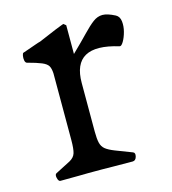

<svg xmlns="http://www.w3.org/2000/svg" viewBox="-84 -586 591 658"><g transform="rotate(-15 211.5 -257.5)"><path d="M151 0Q136 0 117.5 0.5Q99 1 51 1Q44 1 41 -12Q38 -25 45 -28Q81 -46 97.5 -55Q114 -64 118.5 -78.5Q123 -93 123 -125V-361Q122 -379 116.5 -388Q111 -397 94.5 -404Q78 -411 44 -420Q39 -422 37.5 -430Q36 -438 37.5 -446.5Q39 -455 42 -456Q48 -458 61 -462.5Q74 -467 88 -472Q102 -477 107 -478Q151 -497 168.5 -504Q186 -511 199 -516L208 -509V-407Q243 -441 265 -464Q287 -487 303 -499Q319 -511 336.5 -511Q354 -511 381 -497Q394 -490 396 -472.5Q398 -455 393 -436Q388 -417 380 -403.5Q372 -390 366 -392Q208 -440 208 -304V-131Q208 -106 211.5 -91.5Q215 -77 225.5 -68.5Q236 -60 257.5 -51.5Q279 -43 316 -29Q325 -26 321.5 -12.5Q318 1 307 1Q263 1 238 0.5Q213 0 198.5 0Q184 0 170 0Z"/></g></svg>

Font: Anvers
Style: Regular
Weight: 400
Designer: Ishtar van Looy
Version: Version 1.000